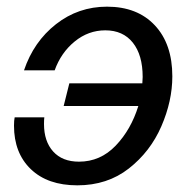

<svg xmlns="http://www.w3.org/2000/svg" viewBox="-20 -542 574 576"><path d="M497 -313Q497 -239 464 -163Q431 -87 366.5 -36.5Q302 14 212 14Q123 14 72.5 -34.5Q22 -83 22 -165Q22 -181 24 -190H113Q112 -183 112 -170Q112 -118 139.5 -87.5Q167 -57 217 -57Q281 -57 327 -105Q373 -153 395 -224H171L188 -292H407L408 -311Q408 -377 378.5 -414Q349 -451 296 -451Q245 -451 204 -417.5Q163 -384 144 -331H52Q81 -417 148 -469.5Q215 -522 301 -522Q392 -522 444.5 -466Q497 -410 497 -313Z"/></svg>

Font: CST
Style: Italic
Weight: 400
Italic angle: -14°
Version: Version 1.00